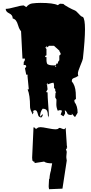

<svg xmlns="http://www.w3.org/2000/svg" viewBox="-20 -760 639 1348"><path d="M448.7 306.2 445.8 336.9V347.2Q448.7 366.2 448.7 367.2L418.5 564.5L324.7 568.4Q321.8 557.1 321.8 547.1Q321.8 537.1 323.2 519.8Q324.7 502.4 324.7 494.1L327.6 496.6Q327.6 469.2 338.4 434.1L337.4 435.1L346.2 386.7Q304.2 386.7 289.6 374.5L223.1 384.8Q223.1 375.5 219.2 373.5L216.3 375.5L207.5 367.2Q205.6 352.5 205.6 347.2Q205.6 347.2 215.3 133.8Q223.6 133.8 231.9 145Q234.9 145 242.4 138.9Q250 132.8 264.2 132.8Q278.3 132.8 315.4 140.4Q352.5 147.9 368.4 147.9Q384.3 147.9 389.2 142.8Q394 137.7 400.9 137.7L424.3 146.5H433.1L440.9 136.2L448.7 252V258.3Q448.7 259.3 451.7 275.4H448.7V284.2L442.9 286.6ZM405.8 44.4 415 18.6 409.2 13.7H396.5Q396.5 14.6 385.7 17.6Q375.5 -4.4 375.5 -27.1Q375.5 -49.8 376.5 -61L367.7 -76.2L370.1 -112.8L372.6 -107.9L374 -111.3L367.7 -122.1V-132.8L358.9 -144.5L359.9 -155.8Q359.9 -165.5 356 -179.2Q345.7 -179.2 331.3 -173.6Q316.9 -168 314 -167V-178.2L306.2 -167H310.1L314 -132.8L303.7 -113.8L314 -111.3Q314 -81.1 318.6 -23.7Q323.2 33.7 323.2 63.5L315.9 49.3L314.9 46.9L315.9 48.3Q315.9 26.4 308.3 14.9Q300.8 3.4 279.3 3.4Q261.2 25.9 261.2 59.6Q277.3 44.9 279.3 39.6V53.2L270.5 64.5Q252.9 64.5 251 49.3Q251 51.3 252 54.7Q252.9 58.1 252.9 59.6Q249 54.2 246.1 42Q243.2 29.8 238.8 21.7Q234.4 13.7 225.6 13.7Q210 13.7 210 32.2Q210.4 28.8 213.4 25.4Q216.3 22 217.8 22L209 43.5Q206.5 36.1 201.7 26.4Q190.9 5.9 190.9 -11.2Q190.9 -92.8 173.8 -132.8H182.1L173.3 -224.6L173.8 -235.8H164.1L155.3 -280.3L164.1 -291.5Q164.1 -304.2 152.3 -304.2L146 -302.7L147 -325.7Q155.3 -332 155.3 -348.6H137.7L127.9 -540.5Q115.2 -554.7 107.9 -579.8Q100.6 -605 91.8 -616Q83 -627 69.3 -630.4Q69.3 -654.8 44.7 -666.3Q20 -677.7 20 -697.8Q42 -697.8 83.7 -709.7Q125.5 -721.7 147 -721.7L164.1 -710Q182.6 -732.4 205.1 -735.8Q235.4 -739.7 262.7 -739.7Q355 -739.7 385.7 -723.6L400.9 -733.9L425.3 -732.4Q431.2 -724.6 460.7 -708.5Q490.2 -692.4 502.4 -688.2Q514.6 -684.1 533.2 -662.6Q551.8 -641.1 562 -641.1Q576.7 -626.5 576.7 -554.4Q576.7 -482.4 562 -348.6Q561 -339.4 543.9 -298.8Q526.9 -258.3 526.9 -244.6Q526.9 -231 530.3 -225.6L522.5 -224.1Q517.6 -218.3 507.1 -215.3Q496.6 -212.4 490.2 -207.3Q483.9 -202.1 483.9 -189Q508.3 -160.6 511.7 -110.4Q513.2 -92.8 513.2 -64.9L502 -57.6L503.4 -43.5Q524.9 -15.6 524.9 31.7L507.8 60.5L503.4 59.6L483.9 37.1V47.4Q456.5 47.4 453.1 37.1Q448.2 22 435.1 13.7L437 34.2Q437 38.6 431.6 46.6Q426.3 54.7 425.3 56.6ZM375.5 -313.5H385.7Q385.7 -326.7 396.5 -336.9V-371.1Q400.4 -371.1 403.1 -374.8Q405.8 -378.4 405.8 -382.6Q405.8 -386.7 401.1 -393.3Q396.5 -399.9 396.5 -404.8L358.9 -438.5H323.2L314 -427.7L306.2 -438.5V-427.7H296.9L306.2 -415.5V-371.1Q296.9 -371.1 296.9 -359.4H306.2Q306.2 -356.4 306.2 -346.9Q306.2 -337.4 306.4 -331.5Q306.6 -325.7 308.8 -318.1Q311 -310.5 315.9 -307.9Q320.8 -305.2 329.3 -303.2Q337.9 -301.3 357.2 -300.8Q376.5 -300.3 375.5 -313.5ZM375.5 -291.5 367.7 -302.7V-291.5ZM323.2 63.5Q324.2 64.5 324.2 65.4Q324.2 66.4 323.2 67.4ZM314.9 46.9Q314 46.9 314 44.4Z"/></svg>

Font: Butcherman
Style: Regular
Weight: 400
Version: Version 001.004